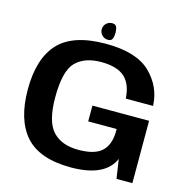

<svg xmlns="http://www.w3.org/2000/svg" viewBox="-115 -908 1008 1023"><g transform="rotate(15 389.0 -396.0)"><path d="M366 4Q553 3 600 -106L616 0H703.5V-344H391V-257H548L547.5 -230.5Q543 -162.5 503.8 -129.8Q464.5 -97 378 -97Q286 -97 237 -149.8Q188 -202.5 188 -336Q188 -482 237 -531.2Q286 -580.5 377 -580.5Q465 -580.5 506.8 -542.5Q548.5 -504.5 553 -426H703.5Q699.5 -530.5 622.5 -605.8Q545.5 -681 376.5 -681Q196 -681 116 -595.5Q36 -510 36 -339.5Q36 -170.5 114 -83.2Q192 4 366 4ZM379.5 -704Q398.5 -704 404 -717.5Q409.5 -731 409.5 -750Q409.5 -769 404.2 -782.2Q399 -795.5 379.5 -795.5Q360.5 -795.5 347 -782.2Q333.5 -769 333.5 -750Q333.5 -731 347 -717.5Q360.5 -704 379.5 -704Z"/></g></svg>

Font: Anybody SemiExpanded SemiBold
Style: Regular
Weight: 600
Width: 6
Designer: Tyler Finck
Foundry: Etcetera Type Company
Version: Version 1.113;gftools[0.9.25]